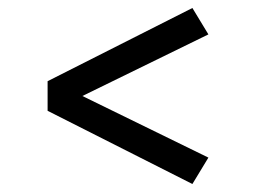

<svg xmlns="http://www.w3.org/2000/svg" viewBox="-20 -518 650 480"><path d="M461 -58 501 -124 186 -278 501 -432 461 -498 99 -315V-241Z"/></svg>

Font: Necto Mono
Style: Regular
Weight: 400
Designer: Marco Condello
Foundry: Collletttivo
Version: Version 1.300;Glyphs 3.2 (3217)